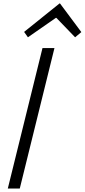

<svg xmlns="http://www.w3.org/2000/svg" viewBox="-20 -1087 489 1107"><path d="M449 -902 413 -872 305 -984H302L141 -872L119 -903L323 -1067H326ZM94 0H25L225 -810H294Z"/></svg>

Font: TypoPRO Sinkin Sans
Style: 300 Light Italic
Weight: 300
Italic angle: -112°
Designer: Keith Bates
Foundry: K-Type
Version: Sinkin Sans (version 1.0)  by Keith Bates   •   © 2014   www